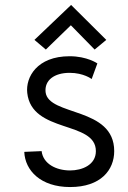

<svg xmlns="http://www.w3.org/2000/svg" viewBox="-20 -740 516 775"><path d="M409 -579 267 -720 119 -579 165 -540 266 -638 362 -540ZM78 -127C81 -52 144 15 263 15C387 15 441 -54 441 -130C441 -310 176 -270 164 -368C159 -416 199 -446 261 -446C318 -446 350 -421 350 -421L373 -484C373 -484 332 -513 261 -513C129 -513 83 -428 90 -365C108 -200 367 -254 367 -130C367 -74 311 -52 263 -52C206 -52 154 -79 148 -130Z"/></svg>

Font: Advent Pro
Style: Medium
Weight: 500
Designer: Andreas Kalpakidis
Foundry: Andreas Kalpakidis
Version: Version 2.002 2008